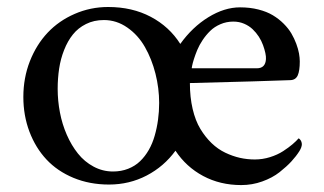

<svg xmlns="http://www.w3.org/2000/svg" viewBox="-20 -517 921 546"><path d="M46.4 -241.2Q46.4 -295.4 64.9 -342.8Q83.5 -390.1 115.5 -424.1Q147.5 -458 192.4 -477.5Q237.3 -497.1 287.6 -497.1Q356 -497.1 408.7 -469.2Q461.4 -441.4 492.7 -392.1Q526.9 -439.9 572.5 -468Q618.2 -496.1 662.6 -496.1Q690.9 -496.1 714.8 -490Q738.8 -483.9 755.9 -473.6Q772.9 -463.4 786.6 -449.7Q800.3 -436 808.6 -421.9Q816.9 -407.7 822.5 -392.6Q828.1 -377.4 830.3 -365Q832.5 -352.5 832.5 -342.3Q832.5 -315.9 826.7 -302.7Q820.8 -289.6 805.7 -289.1Q731.4 -286.1 520 -280.8Q520 -240.7 527.8 -207.3Q535.6 -173.8 549.8 -150.4Q564 -127 581.8 -109.9Q599.6 -92.8 620.6 -82.8Q641.6 -72.8 662.4 -68.1Q683.1 -63.5 704.6 -63.5Q726.6 -63.5 747.8 -70.1Q769 -76.7 785.2 -87.2Q801.3 -97.7 811.8 -106.7Q822.3 -115.7 829.1 -123.5Q829.6 -123.5 830.3 -123Q831.1 -122.6 832 -121.6Q833 -120.6 834.2 -119.1Q835.4 -117.7 836.2 -116Q836.9 -114.3 837.6 -112.1Q838.4 -109.9 838.4 -107.4Q838.4 -98.6 831.5 -87.4Q822.3 -72.8 808.8 -58.1Q795.4 -43.5 774.9 -27.3Q754.4 -11.2 725.8 -1Q697.3 9.3 666 9.3Q606 9.3 557.6 -16.6Q509.3 -42.5 479 -88.4Q446.3 -43.5 397 -17.8Q347.7 7.8 290 7.8Q234.9 7.8 189 -11.2Q143.1 -30.3 112.1 -63.5Q81.1 -96.7 63.7 -142.6Q46.4 -188.5 46.4 -241.2ZM144 -264.2Q144 -230.5 150.4 -197.3Q156.7 -164.1 169.9 -133.8Q183.1 -103.5 201.7 -80.3Q220.2 -57.1 246.1 -43.2Q272 -29.3 301.3 -29.3Q324.7 -29.3 344.5 -37.1Q364.3 -44.9 378.4 -58.6Q392.6 -72.3 403.1 -90.6Q413.6 -108.9 419.9 -131.1Q426.3 -153.3 429.4 -176.5Q432.6 -199.7 432.6 -224.1Q432.6 -266.1 422.1 -307.6Q411.6 -349.1 392.1 -383.3Q372.6 -417.5 342 -438.7Q311.5 -460 275.4 -460Q247.1 -460 224.6 -448.7Q202.1 -437.5 187.3 -418.9Q172.4 -400.4 162.4 -375Q152.3 -349.6 148.2 -322Q144 -294.4 144 -264.2ZM525.4 -322.8H710.4Q734.9 -322.8 736.3 -349.1Q736.8 -356 734.6 -366.2Q732.4 -376.5 728 -388.7Q723.6 -400.9 716.1 -412.6Q708.5 -424.3 698.5 -433.8Q688.5 -443.4 674.3 -449.5Q660.2 -455.6 643.6 -455.6Q624 -455.6 606.9 -448.2Q589.8 -440.9 577.9 -429.2Q565.9 -417.5 556.4 -403.3Q546.9 -389.2 541 -375Q535.2 -360.8 531.5 -349.1Q527.8 -337.4 526.4 -330.1Q524.9 -322.8 525.4 -322.8Z"/></svg>

Font: Crimson
Style: Regular
Weight: 400
Version: Version 0.8